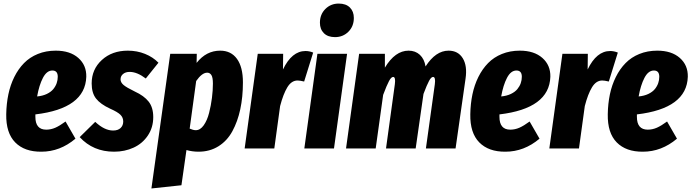

<svg xmlns="http://www.w3.org/2000/svg" viewBox="-20 -836 3893 1081"><path d="M293.9 -550.8Q374.5 -550.8 420.9 -509.8Q467.3 -468.8 465.8 -403.8Q460 -225.1 179.2 -191.9V-178.2Q179.2 -106 240.2 -106Q266.6 -106 291.5 -116.9Q316.4 -127.9 349.1 -151.9L404.8 -55.2Q317.9 18.1 212.9 18.1Q118.2 19 65.7 -34.2Q13.2 -87.4 15.1 -192.9Q16.1 -252 27.1 -304.7Q38.1 -357.4 60.5 -402.6Q83 -447.8 115.2 -480.7Q147.5 -513.7 193.1 -532.2Q238.8 -550.8 293.9 -550.8ZM189 -293Q220.2 -295.9 243.7 -307.1Q267.1 -318.4 280 -334.2Q293 -350.1 299.1 -367.7Q305.2 -385.3 305.2 -403.8Q305.2 -439 274.9 -439Q243.2 -439 221.7 -397.7Q200.2 -356.4 189 -293Z M699.7 -550.8Q751.5 -550.8 796.4 -532.7Q841.3 -514.6 872.1 -482.9L800.8 -394Q752 -431.2 710 -431.2Q687 -431.2 672.9 -419.4Q658.7 -407.7 658.7 -389.2Q658.7 -372.1 675.5 -357.7Q692.4 -343.3 738.8 -320.8Q791 -296.9 816.9 -263.9Q842.8 -231 842.8 -176.8Q842.8 -118.2 812.5 -73Q782.2 -27.8 732.4 -4.9Q682.6 18.1 622.1 18.1Q504.4 18.1 428.7 -64L516.1 -149.9Q568.4 -101.1 616.7 -101.1Q644 -101.1 658.9 -115.2Q673.8 -129.4 673.8 -151.9Q673.8 -174.3 658 -189.9Q642.1 -205.6 600.1 -224.1Q545.4 -249.5 520.8 -281Q496.1 -312.5 496.1 -366.2Q496.1 -445.8 553.5 -498.3Q610.8 -550.8 699.7 -550.8Z M832.5 225.1 938.5 -533.2H1087.9L1086.9 -481.9Q1141.1 -550.8 1219.7 -550.8Q1280.8 -550.8 1314.2 -504.6Q1347.7 -458.5 1347.7 -372.1Q1347.7 -290 1332.8 -220.7Q1317.9 -151.4 1288.3 -97.2Q1258.8 -43 1210 -12.5Q1161.1 18.1 1097.7 18.1Q1063 18.1 1029.8 8.8L1001.5 207ZM1082.5 -103Q1107.4 -103 1127 -130.6Q1146.5 -158.2 1157.2 -200.2Q1168 -242.2 1173.3 -284.9Q1178.7 -327.6 1178.7 -365.2Q1178.7 -399.9 1170.2 -413.3Q1161.6 -426.8 1146.5 -426.8Q1117.2 -426.8 1084.5 -379.9L1047.9 -111.8Q1067.9 -103 1082.5 -103Z M1700.2 -548.8Q1721.7 -548.8 1743.2 -540L1692.4 -377Q1668 -382.8 1655.3 -382.8Q1621.1 -382.8 1597.9 -344.7Q1574.7 -306.6 1557.1 -238.8L1524.4 0H1357.4L1431.2 -533.2H1574.2L1573.2 -444.8Q1623 -548.8 1700.2 -548.8Z M1866.2 -627Q1825.7 -627 1803.5 -649.2Q1781.2 -671.4 1781.2 -708Q1781.2 -754.9 1811.8 -785.4Q1842.3 -815.9 1887.2 -815.9Q1927.7 -815.9 1950 -793.7Q1972.2 -771.5 1972.2 -734.9Q1972.2 -688 1941.7 -657.5Q1911.1 -627 1866.2 -627ZM1934.1 -533.2 1860.4 0H1693.4L1767.1 -533.2Z M2505.4 -550.8Q2559.1 -550.8 2585.4 -508.1Q2611.8 -465.3 2601.1 -393.1L2544.9 0H2377.9L2428.2 -361.8Q2433.6 -402.8 2418 -402.8Q2407.7 -402.8 2395.8 -380.9Q2383.8 -358.9 2364.3 -307.1L2320.3 0H2153.3L2203.1 -361.8Q2208.5 -402.8 2193.4 -402.8Q2182.6 -402.8 2170.2 -379.6Q2157.7 -356.4 2137.2 -301.8L2095.2 0H1928.2L2002 -533.2H2147V-455.1Q2204.6 -550.8 2280.3 -550.8Q2318.8 -550.8 2344 -527.3Q2369.1 -503.9 2376 -461.9Q2433.1 -550.8 2505.4 -550.8Z M2906.7 -550.8Q2987.3 -550.8 3033.7 -509.8Q3080.1 -468.8 3078.6 -403.8Q3072.8 -225.1 2792 -191.9V-178.2Q2792 -106 2853 -106Q2879.4 -106 2904.3 -116.9Q2929.2 -127.9 2961.9 -151.9L3017.6 -55.2Q2930.7 18.1 2825.7 18.1Q2731 19 2678.5 -34.2Q2626 -87.4 2627.9 -192.9Q2628.9 -252 2639.9 -304.7Q2650.9 -357.4 2673.3 -402.6Q2695.8 -447.8 2728 -480.7Q2760.3 -513.7 2805.9 -532.2Q2851.6 -550.8 2906.7 -550.8ZM2801.8 -293Q2833 -295.9 2856.4 -307.1Q2879.9 -318.4 2892.8 -334.2Q2905.8 -350.1 2911.9 -367.7Q2918 -385.3 2918 -403.8Q2918 -439 2887.7 -439Q2856 -439 2834.5 -397.7Q2813 -356.4 2801.8 -293Z M3415.5 -548.8Q3437 -548.8 3458.5 -540L3407.7 -377Q3383.3 -382.8 3370.6 -382.8Q3336.4 -382.8 3313.2 -344.7Q3290 -306.6 3272.5 -238.8L3239.7 0H3072.8L3146.5 -533.2H3289.6L3288.6 -444.8Q3338.4 -548.8 3415.5 -548.8Z M3680.7 -550.8Q3761.2 -550.8 3807.6 -509.8Q3854 -468.8 3852.5 -403.8Q3846.7 -225.1 3565.9 -191.9V-178.2Q3565.9 -106 3627 -106Q3653.3 -106 3678.2 -116.9Q3703.1 -127.9 3735.8 -151.9L3791.5 -55.2Q3704.6 18.1 3599.6 18.1Q3504.9 19 3452.4 -34.2Q3399.9 -87.4 3401.9 -192.9Q3402.8 -252 3413.8 -304.7Q3424.8 -357.4 3447.3 -402.6Q3469.7 -447.8 3502 -480.7Q3534.2 -513.7 3579.8 -532.2Q3625.5 -550.8 3680.7 -550.8ZM3575.7 -293Q3606.9 -295.9 3630.4 -307.1Q3653.8 -318.4 3666.7 -334.2Q3679.7 -350.1 3685.8 -367.7Q3691.9 -385.3 3691.9 -403.8Q3691.9 -439 3661.6 -439Q3629.9 -439 3608.4 -397.7Q3586.9 -356.4 3575.7 -293Z"/></svg>

Font: Fira Sans Compressed ExtraBold
Style: Italic
Weight: 800
Width: 3
Italic angle: -8°
Designer: Carrois Corporate & Edenspiekermann AG
Foundry: Carrois Corporate GbR & Edenspiekermann AG
Version: Version 4.203;PS 004.203;hotconv 1.0.88;makeotf.lib2.5.64775